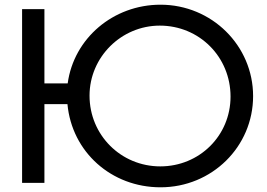

<svg xmlns="http://www.w3.org/2000/svg" viewBox="-20 -778 1138 817"><path d="M361 -371C361 -535 496 -669 660 -669C828 -669 961 -536 961 -367C961 -201 829 -70 662 -70C495 -70 361 -203 361 -371ZM74 0H169V-335H267C286 -131 454 19 663 19C882 19 1057 -154 1057 -369C1057 -584 881 -758 663 -758C462 -758 294 -615 268 -423H169V-739H74Z"/></svg>

Font: Involve Medium
Style: Regular
Weight: 500
Designer: Stefan Peev
Foundry: Context Ltd.
Version: Version 1.001